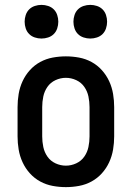

<svg xmlns="http://www.w3.org/2000/svg" viewBox="-20 -759 540 787"><path d="M250 8Q223 8 196 3Q169 -2 145 -15Q121 -28 102.5 -48.5Q84 -69 72.5 -94Q61 -119 56.5 -146Q52 -173 52 -200V-320Q52 -347 56.5 -374Q61 -401 72.5 -426Q84 -451 102.5 -471.5Q121 -492 145 -505Q169 -518 196 -523Q223 -528 250 -528Q277 -528 304 -523Q331 -518 355 -505Q379 -492 397.5 -471.5Q416 -451 427.5 -426Q439 -401 443.5 -374Q448 -347 448 -320V-200Q448 -173 443.5 -146Q439 -119 427.5 -94Q416 -69 397.5 -48.5Q379 -28 355 -15Q331 -2 304 3Q277 8 250 8ZM250 -80Q272 -80 292.5 -89.5Q313 -99 325.5 -117Q338 -135 342.5 -156.5Q347 -178 347 -200V-320Q347 -342 342.5 -363.5Q338 -385 325.5 -403Q313 -421 292.5 -430.5Q272 -440 250 -440Q228 -440 207.5 -430.5Q187 -421 174.5 -403Q162 -385 157.5 -363.5Q153 -342 153 -320V-200Q153 -178 157.5 -156.5Q162 -135 174.5 -117Q187 -99 207.5 -89.5Q228 -80 250 -80ZM350 -601Q336 -601 322.5 -605.5Q309 -610 299.5 -619.5Q290 -629 285.5 -642.5Q281 -656 281 -670Q281 -684 285.5 -697.5Q290 -711 299.5 -720.5Q309 -730 322.5 -734.5Q336 -739 350 -739Q364 -739 377.5 -734.5Q391 -730 400.5 -720.5Q410 -711 414.5 -697.5Q419 -684 419 -670Q419 -656 414.5 -642.5Q410 -629 400.5 -619.5Q391 -610 377.5 -605.5Q364 -601 350 -601ZM150 -601Q136 -601 122.5 -605.5Q109 -610 99.5 -619.5Q90 -629 85.5 -642.5Q81 -656 81 -670Q81 -684 85.5 -697.5Q90 -711 99.5 -720.5Q109 -730 122.5 -734.5Q136 -739 150 -739Q164 -739 177.5 -734.5Q191 -730 200.5 -720.5Q210 -711 214.5 -697.5Q219 -684 219 -670Q219 -656 214.5 -642.5Q210 -629 200.5 -619.5Q191 -610 177.5 -605.5Q164 -601 150 -601Z"/></svg>

Font: Iosevka Term Semibold
Style: Regular
Weight: 600
Monospace: yes
Designer: Belleve Invis
Foundry: Belleve Invis
Version: Version 31.4.0